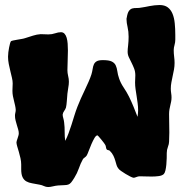

<svg xmlns="http://www.w3.org/2000/svg" viewBox="-20 -733 757 769"><path d="M682.1 -574.2Q682.1 -563.5 679 -552.7Q675.8 -542 675.8 -532.2Q675.8 -518.6 677.5 -505.9Q679.2 -493.2 679.2 -481Q679.2 -467.3 676.8 -454.3Q674.3 -441.4 671.6 -428.7Q668.9 -416 666.5 -403.3Q664.1 -390.6 664.1 -377.9Q664.1 -369.1 665.5 -360.1Q667 -351.1 667 -342.8Q667 -334 665.5 -326.4Q664.1 -318.8 662.1 -311Q660.2 -303.2 658.7 -294.7Q657.2 -286.1 657.2 -275.9Q657.2 -257.3 657.7 -239.5Q658.2 -221.7 658.2 -202.1Q658.2 -193.8 657.7 -184.8Q657.2 -175.8 657.2 -166Q657.2 -156.7 652.6 -144.8Q647.9 -132.8 647.9 -120.1Q647.9 -111.8 647.7 -99.1Q647.5 -86.4 646.2 -73.7Q645 -61 642.6 -50.5Q640.1 -40 636.2 -36.1Q629.9 -29.8 616.5 -27.8Q603 -25.9 587.9 -25.9Q574.2 -25.9 561.5 -26.4Q548.8 -26.9 540 -26.9Q533.2 -26.9 526.1 -23.9Q519 -21 515.1 -21Q510.7 -21.5 501.5 -26.1Q492.2 -30.8 482.7 -36.6Q473.1 -42.5 464.8 -48.3Q456.5 -54.2 454.1 -58.1Q449.2 -64 446.8 -72Q444.3 -80.1 441.7 -89.6Q439 -99.1 434.3 -109.1Q429.7 -119.1 419.9 -128.9Q417.5 -131.3 413.1 -131.8Q408.7 -132.3 407.2 -134.8Q404.8 -138.7 404.3 -144Q403.8 -149.4 400.9 -153.8Q399.9 -155.8 395.3 -161.9Q390.6 -168 385.5 -174.3Q380.4 -180.7 375.7 -185.8Q371.1 -190.9 370.1 -190.9Q364.3 -190.4 358.2 -179.9Q352.1 -169.4 346.2 -155.8Q340.3 -142.1 335.4 -128.9Q330.6 -115.7 327.1 -109.9Q324.7 -106 318.8 -101.8Q313 -97.7 312 -95.2Q302.2 -77.6 295.7 -58.3Q289.1 -39.1 277.8 -21Q270 -8.3 264.9 -2.2Q259.8 3.9 253.7 6.1Q247.6 8.3 238.3 8.5Q229 8.8 212.9 9.8Q202.6 10.7 191.7 13.4Q180.7 16.1 172.9 16.1Q164.1 16.1 156 12.2Q147.9 8.3 139.2 6.8Q122.6 3.4 108.9 1.2Q95.2 -1 85.4 -6.6Q75.7 -12.2 70.3 -23.4Q64.9 -34.7 64.9 -55.2V-74.2Q64.9 -85.9 62 -99.4Q59.1 -112.8 55.4 -125Q51.8 -137.2 48.8 -147.2Q45.9 -157.2 45.9 -163.1Q45.9 -165.5 47.4 -169.9Q48.8 -174.3 50.5 -179.2Q52.2 -184.1 53.7 -189.5Q55.2 -194.8 55.2 -199.2Q55.2 -206.5 52.7 -214.8Q50.3 -223.1 47.6 -231.9Q44.9 -240.7 42.5 -250.2Q40 -259.8 40 -270Q40 -275.4 41.5 -281.5Q43 -287.6 43 -293Q42.5 -301.3 40.5 -310.3Q38.6 -319.3 36.1 -328.9Q33.7 -338.4 31.7 -348.4Q29.8 -358.4 29.8 -369.1Q29.8 -376.5 30.3 -384.3Q30.8 -392.1 30.8 -398.9Q30.8 -409.2 27.8 -421.6Q24.9 -434.1 21.5 -448Q18.1 -461.9 15.1 -476.8Q12.2 -491.7 12.2 -505.9Q12.2 -514.2 13.4 -523.9Q14.6 -533.7 16.4 -542.5Q18.1 -551.3 20 -558.3Q22 -565.4 23.9 -567.9Q25.9 -569.3 32.5 -570.8Q39.1 -572.3 47.6 -573.7Q56.2 -575.2 65.2 -576.7Q74.2 -578.1 80.1 -580.1Q97.2 -585.4 112.3 -590.3Q127.4 -595.2 143.1 -596.2Q150.4 -596.2 158.4 -595.7Q166.5 -595.2 173.8 -595.2Q188 -595.2 200.7 -599.6Q213.4 -604 224.1 -604Q232.9 -604 238.5 -597.9Q244.1 -591.8 247.1 -581.5Q250 -571.3 251 -558.1Q252 -544.9 252 -530.8Q252 -509.8 251 -488.8Q250 -467.8 250 -452.1Q250 -440.9 252.9 -429Q255.9 -417 255.9 -405.8Q255.9 -394.5 253.4 -381.6Q251 -368.7 250 -357.9Q248.5 -342.8 247.6 -327.6Q246.6 -312.5 244.1 -301.8Q241.7 -294.9 236.8 -288.3Q231.9 -281.7 231 -273.9Q231 -268.1 233.4 -260Q235.8 -252 236.8 -243.2Q239.3 -224.1 239 -204.8Q238.8 -185.5 241.2 -168.9Q248.5 -182.6 254.6 -199.2Q260.7 -215.8 266.4 -233.4Q272 -251 277.6 -269.3Q283.2 -287.6 290 -305.2Q295.9 -320.8 303.7 -338.1Q311.5 -355.5 319.6 -372.3Q327.6 -389.2 334.7 -405.3Q341.8 -421.4 346.2 -435.1Q349.6 -446.8 351.1 -457Q352.5 -467.3 356 -475.1Q359.4 -482.9 367.2 -487.5Q375 -492.2 392.1 -492.2Q416.5 -492.2 427.7 -486.6Q439 -481 443.6 -470.9Q448.2 -460.9 450 -447.5Q451.7 -434.1 457 -418.9Q462.9 -400.9 475.1 -382.8Q487.3 -364.7 497.1 -345.2Q506.8 -325.2 515.1 -304.9Q523.4 -284.7 530.8 -265.1Q531.7 -272 532.5 -278.1Q533.2 -284.2 533.2 -291Q533.2 -305.7 531.2 -320.1Q529.3 -334.5 527.1 -348.6Q524.9 -362.8 522.9 -376.2Q521 -389.6 521 -402.8Q521 -409.7 521.5 -417Q522 -424.3 522 -431.2Q522 -446.3 517.1 -458.7Q512.2 -471.2 506.6 -482.2Q501 -493.2 496.1 -503.7Q491.2 -514.2 491.2 -525.9Q491.2 -535.6 493.2 -551.8Q495.1 -567.9 495.1 -585.9Q495.1 -606.9 491 -624.5Q486.8 -642.1 486.8 -654.8Q486.8 -657.2 486.8 -658.9Q486.8 -660.6 487.8 -663.1Q490.7 -681.2 496.3 -689Q502 -696.8 509.5 -699Q517.1 -701.2 527.1 -700.9Q537.1 -700.7 548.8 -703.1Q554.2 -703.6 562 -705.3Q569.8 -707 579.3 -708.7Q588.9 -710.4 599.1 -711.7Q609.4 -712.9 619.1 -712.9Q639.6 -712.9 652.1 -703.4Q664.6 -693.8 671.1 -677.7Q677.7 -661.6 679.9 -639.6Q682.1 -617.7 682.1 -592.8Z"/></svg>

Font: Freckle Face
Style: Regular
Weight: 400
Designer: Astigmatic (AOETI)
Foundry: Astigmatic (AOETI)
Version: Version 1.000